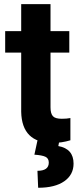

<svg xmlns="http://www.w3.org/2000/svg" viewBox="-20 -678 378 924"><path d="M223.1 -658.2V-528.3H313.5V-424.8H223.1V-161.1Q223.1 -131.8 234.4 -119.1Q245.6 -106.4 277.3 -106.4Q300.8 -106.4 318.8 -109.9V-2.9Q277.3 9.8 233.4 9.8Q85 9.8 82 -140.1V-424.8H4.9V-528.3H82V-658.2ZM266.1 -3.4 260.7 24.9Q334 38.1 334 109.4Q334 163.1 289.3 194.3Q244.6 225.6 163.6 225.6L160.2 144Q214.8 144 214.8 104.5Q214.8 84 198.5 76.4Q182.1 68.8 145.5 66.4L160.6 -3.4Z"/></svg>

Font: SteelSelectRoboto
Style: Roboto-Bold
Weight: 700
Designer: Google
Version: Version 2.137; 2017